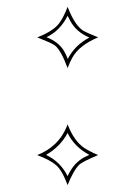

<svg xmlns="http://www.w3.org/2000/svg" viewBox="-20 -533 392 556"><path d="M264.2 -84Q220.2 -65.4 210 -56.6Q192.9 -40 175.8 2.9Q159.7 -40 142.3 -54.9Q125 -69.8 88.9 -83.5L87.9 -84Q148.9 -107.9 172.9 -165.5Q173.8 -167.5 175.8 -172.9Q194.3 -124.5 224.1 -104.5Q240.7 -93.8 264.2 -84ZM264.2 -424.8Q209 -401.9 189 -365.2Q182.6 -353.5 175.8 -335.9Q155.8 -389.6 137.7 -402.3Q127.4 -409.2 87.9 -424.8Q134.8 -442.9 151.9 -466.3Q164.6 -483.9 175.8 -513.2Q196.3 -460 220.7 -444.3Q230.5 -438.5 264.2 -424.8ZM238.8 -84.5Q195.3 -107.4 175.8 -147.9Q154.3 -107.9 113.3 -84.5Q154.8 -64.9 175.8 -22.9Q194.3 -63.5 227.1 -79.1Q232.9 -82 238.8 -84.5ZM238.8 -424.3Q201.2 -439.9 183.6 -472.2Q179.7 -479.5 175.8 -487.3Q153.8 -443.8 114.7 -425.3Q150.4 -411.1 165.5 -385.3Q171.4 -375 176.3 -362.3Q196.8 -402.3 238.8 -424.3Z"/></svg>

Font: Linux Biolinum Outline O
Style: Bold
Weight: 700
Designer: Philipp H. Poll
Foundry: Philipp H. Poll
Version: Version 0.9.2